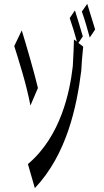

<svg xmlns="http://www.w3.org/2000/svg" viewBox="-20 -895 540 997"><path d="M125 -43 161 82C327 -94 378 -339 402 -528C403 -551 407 -610 412 -653L387 -672L410 -706C400 -742 381 -803 369 -841L342 -801C354 -766 369 -719 379 -679L364 -690C364 -662 361 -608 358 -551C343 -421 297 -188 125 -43ZM54 -656C75 -588 116 -464 138 -347L177 -438C160 -511 116 -663 93 -737ZM405 -835C419 -797 435 -741 446 -700L474 -742C463 -776 445 -837 433 -875Z"/></svg>

Font: 寒蝉无机体 CompactMedium
Style: Regular
Weight: 500
Width: 3
Designer: ChillTanhei {Warren2060}; 
Source Han Sans {Ryoko NISHIZUKA 西塚涼子 (kana, bopomofo & ideographs); Paul D. Hunt (Latin, Gre
Foundry: ChillType&Adobe
Version: Version 1.000;Glyphs 3.1.1 (3135)